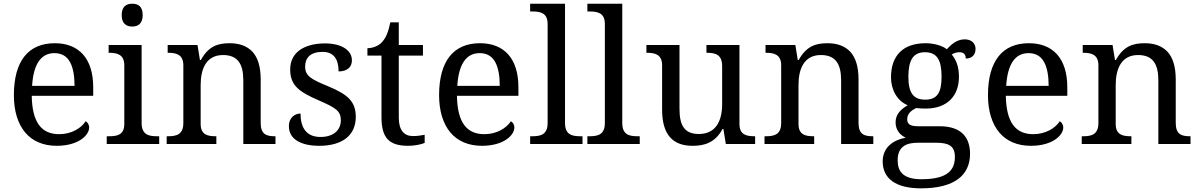

<svg xmlns="http://www.w3.org/2000/svg" viewBox="-20 -780 6497 1040"><path d="M274.9 -492.2C315.4 -492.2 342.3 -474.6 359.4 -443.4C376.5 -412.1 383.8 -367.7 383.8 -314.9H153.8C161.1 -430.7 200.7 -492.2 274.9 -492.2ZM55.2 -264.2C55.2 -177.7 77.1 -108.9 116.7 -62C156.2 -15.1 214.8 9.8 287.1 9.8C406.7 9.8 462.9 -48.8 462.9 -88.9C462.9 -106 453.1 -119.1 443.8 -123C420.4 -86.4 367.7 -53.2 300.8 -53.2C206.1 -53.2 154.3 -114.7 151.9 -261.2H484.9V-307.1C484.9 -464.8 405.8 -545.9 276.9 -545.9C134.8 -545.9 55.2 -451.2 55.2 -264.2Z M571.3 -42H558.1V0H842.3V-42H829.1C784.7 -42 747.1 -51.3 747.1 -113.8V-536.1H568.4V-494.1H571.3C615.7 -494.1 653.3 -484.4 653.3 -425.8V-108.9C653.3 -50.3 616.7 -42 571.3 -42ZM639.2 -698.2C639.2 -652.8 663.6 -636.2 696.3 -636.2C727.5 -636.2 752.9 -651.9 752.9 -698.2C752.9 -746.6 727.1 -759.8 696.3 -759.8C664.1 -759.8 639.2 -744.6 639.2 -698.2Z M1151.9 -42H1148.9C1103.5 -42 1066.9 -50.3 1066.9 -108.9V-319.8C1066.9 -407.7 1097.7 -481.9 1188 -481.9C1267.6 -481.9 1297.9 -433.6 1297.9 -345.2V0H1472.2V-42H1468.8C1424.3 -42 1392.1 -51.3 1392.1 -113.8V-350.1C1392.1 -418.5 1376.5 -467.8 1347.7 -499.5C1318.4 -530.8 1276.9 -545.9 1224.1 -545.9C1158.7 -545.9 1109.4 -529.3 1067.9 -455.1H1063L1049.8 -536.1H888.2V-494.1H891.1C935.5 -494.1 973.1 -484.4 973.1 -425.8V-113.8C973.1 -51.3 936 -42 891.1 -42H882.8V0H1151.9Z M1710 9.8C1828.1 9.8 1907.2 -42.5 1907.2 -147C1907.2 -188.5 1896 -219.7 1871.6 -245.1C1847.2 -270.5 1809.6 -291 1756.8 -313C1667.5 -349.6 1632.8 -367.7 1632.8 -418.9C1632.8 -466.8 1661.1 -499 1728 -499C1787.1 -499 1814 -460 1814 -393.1C1860.4 -393.1 1886.2 -416.5 1886.2 -453.1C1886.2 -478 1874 -501.5 1849.1 -518.1C1824.2 -534.7 1787.6 -544.9 1740.2 -544.9C1683.6 -544.9 1636.7 -532.2 1603.5 -508.8C1570.3 -484.9 1551.8 -449.2 1551.8 -403.8C1551.8 -315.4 1602.5 -282.2 1703.1 -237.8C1799.3 -196.3 1826.2 -178.7 1826.2 -128.9C1826.2 -75.2 1786.6 -38.1 1715.8 -38.1C1634.8 -38.1 1607.9 -94.7 1607.9 -165C1582 -165 1544.9 -147.9 1544.9 -96.2C1544.9 -61 1561 -34.7 1589.8 -17.1C1618.7 1 1659.7 9.8 1710 9.8Z M2216.3 -43C2169.9 -43 2140.1 -73.7 2140.1 -142.1V-479H2271V-536.1H2140.1V-659.2H2094.2C2084 -607.9 2071.3 -575.7 2048.3 -550.8C2026.4 -527.8 1994.1 -519 1970.2 -519V-479H2046.4V-145C2046.4 -31.2 2088.9 9.8 2191.4 9.8C2222.7 9.8 2261.2 2.9 2280.3 -5.9V-49.8C2259.3 -45.9 2240.2 -43 2216.3 -43Z M2578.1 -492.2C2618.7 -492.2 2645.5 -474.6 2662.6 -443.4C2679.7 -412.1 2687 -367.7 2687 -314.9H2457C2464.4 -430.7 2503.9 -492.2 2578.1 -492.2ZM2358.4 -264.2C2358.4 -177.7 2380.4 -108.9 2419.9 -62C2459.5 -15.1 2518.1 9.8 2590.3 9.8C2710 9.8 2766.1 -48.8 2766.1 -88.9C2766.1 -106 2756.3 -119.1 2747.1 -123C2723.6 -86.4 2670.9 -53.2 2604 -53.2C2509.3 -53.2 2457.5 -114.7 2455.1 -261.2H2788.1V-307.1C2788.1 -464.8 2709 -545.9 2580.1 -545.9C2438 -545.9 2358.4 -451.2 2358.4 -264.2Z M2864.3 -42H2851.6V0H3135.3V-42H3122.6C3076.2 -42 3040.5 -51.8 3040.5 -113.8V-759.8H2851.6V-717.8H2864.3C2907.7 -717.8 2946.3 -710 2946.3 -649.9V-113.8C2946.3 -51.3 2909.2 -42 2864.3 -42Z M3174.3 -42H3161.6V0H3445.3V-42H3432.6C3386.2 -42 3350.6 -51.8 3350.6 -113.8V-759.8H3161.6V-717.8H3174.3C3217.8 -717.8 3256.3 -710 3256.3 -649.9V-113.8C3256.3 -51.3 3219.2 -42 3174.3 -42Z M3985.4 -108.9V-536.1H3806.6V-494.1H3809.6C3855 -494.1 3891.6 -484.4 3891.6 -421.9V-215.8C3891.6 -119.6 3853.5 -54.2 3765.6 -54.2C3686 -54.2 3660.6 -102.1 3660.6 -190.9V-536.1H3481.4V-494.1H3484.4C3528.8 -494.1 3566.4 -484.4 3566.4 -425.8V-186C3566.4 -47.9 3626.5 9.8 3731.4 9.8C3794.9 9.8 3853.5 -6.3 3893.6 -81.1H3898.4L3911.6 0H4070.3V-42H4067.4C4022 -42 3985.4 -50.3 3985.4 -108.9Z M4390.1 -42H4387.2C4341.8 -42 4305.2 -50.3 4305.2 -108.9V-319.8C4305.2 -407.7 4335.9 -481.9 4426.3 -481.9C4505.9 -481.9 4536.1 -433.6 4536.1 -345.2V0H4710.4V-42H4707C4662.6 -42 4630.4 -51.3 4630.4 -113.8V-350.1C4630.4 -418.5 4614.7 -467.8 4585.9 -499.5C4556.6 -530.8 4515.1 -545.9 4462.4 -545.9C4397 -545.9 4347.7 -529.3 4306.2 -455.1H4301.3L4288.1 -536.1H4126.5V-494.1H4129.4C4173.8 -494.1 4211.4 -484.4 4211.4 -425.8V-113.8C4211.4 -51.3 4174.3 -42 4129.4 -42H4121.1V0H4390.1Z M5264.2 -515.1C5264.2 -543 5244.6 -566.9 5205.1 -566.9C5160.6 -566.9 5129.4 -535.6 5108.4 -513.2C5087.9 -531.2 5040.5 -545.9 4994.1 -545.9C4868.7 -545.9 4806.2 -476.1 4806.2 -360.8C4806.2 -294.4 4839.4 -233.4 4896.5 -210C4851.1 -182.6 4831.1 -155.8 4831.1 -116.2C4831.1 -74.2 4858.9 -45.9 4886.2 -34.2C4819.8 -22.5 4761.2 17.6 4761.2 94.2C4761.2 186 4830.1 240.2 4969.2 240.2C5059.6 240.2 5126.5 222.2 5169.9 189.9C5213.4 157.7 5234.4 110.4 5234.4 53.2C5234.4 10.3 5223.1 -27.8 5196.8 -54.2C5170.4 -80.6 5129.4 -96.2 5069.3 -96.2H4956.1C4920.4 -96.2 4894 -101.1 4894 -133.8C4894 -164.6 4916.5 -182.1 4942.4 -194.8C4958 -192.9 4973.6 -191.9 4994.1 -191.9C5115.2 -191.9 5174.3 -265.1 5174.3 -363.8C5174.3 -420.9 5158.2 -457 5135.3 -484.9C5148.4 -493.2 5161.1 -497.1 5178.2 -497.1C5205.1 -497.1 5211.4 -478 5211.4 -462.9C5247.1 -462.9 5264.2 -485.4 5264.2 -515.1ZM4842.3 87.9C4842.3 8.8 4896 -6.8 4952.1 -6.8H5050.3C5117.7 -6.8 5152.3 9.3 5152.3 69.8C5152.3 140.6 5113.3 190.9 4971.2 190.9C4920.4 190.9 4888.2 179.7 4868.7 161.6C4849.1 143.6 4842.3 117.2 4842.3 87.9ZM4900.4 -363.8C4900.4 -453.6 4925.8 -497.1 4990.2 -497.1C5055.2 -497.1 5080.1 -455.1 5080.1 -365.2C5080.1 -278.8 5057.1 -240.2 4991.2 -240.2C4926.8 -240.2 4900.4 -278.3 4900.4 -363.8Z M5551.3 -492.2C5591.8 -492.2 5618.7 -474.6 5635.7 -443.4C5652.8 -412.1 5660.2 -367.7 5660.2 -314.9H5430.2C5437.5 -430.7 5477.1 -492.2 5551.3 -492.2ZM5331.5 -264.2C5331.5 -177.7 5353.5 -108.9 5393.1 -62C5432.6 -15.1 5491.2 9.8 5563.5 9.8C5683.1 9.8 5739.3 -48.8 5739.3 -88.9C5739.3 -106 5729.5 -119.1 5720.2 -123C5696.8 -86.4 5644 -53.2 5577.1 -53.2C5482.4 -53.2 5430.7 -114.7 5428.2 -261.2H5761.2V-307.1C5761.2 -464.8 5682.1 -545.9 5553.2 -545.9C5411.1 -545.9 5331.5 -451.2 5331.5 -264.2Z M6108.4 -42H6105.5C6060.1 -42 6023.4 -50.3 6023.4 -108.9V-319.8C6023.4 -407.7 6054.2 -481.9 6144.5 -481.9C6224.1 -481.9 6254.4 -433.6 6254.4 -345.2V0H6428.7V-42H6425.3C6380.9 -42 6348.6 -51.3 6348.6 -113.8V-350.1C6348.6 -418.5 6333 -467.8 6304.2 -499.5C6274.9 -530.8 6233.4 -545.9 6180.7 -545.9C6115.2 -545.9 6065.9 -529.3 6024.4 -455.1H6019.5L6006.3 -536.1H5844.7V-494.1H5847.7C5892.1 -494.1 5929.7 -484.4 5929.7 -425.8V-113.8C5929.7 -51.3 5892.6 -42 5847.7 -42H5839.4V0H6108.4Z"/></svg>

Font: The Erased English
Style: Regular
Weight: 400
Designer: Monotype Design team + ligartures altered by 180 Amsterdam
Foundry: Monotype Imaging Inc.
Version: Version 1.030;Glyphs 3.1.2 (3151)